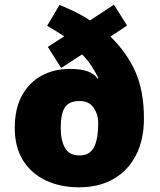

<svg xmlns="http://www.w3.org/2000/svg" viewBox="-20 -789 681 819"><path d="M234 -768Q273 -752 305 -736Q337 -720 364 -702L466 -769L522 -680L451 -633Q522 -564 558 -482Q594 -400 594 -283Q594 -193 560 -127Q526 -61 464 -25.5Q402 10 317 10Q238 10 176 -19Q114 -48 78.5 -104.5Q43 -161 43 -243Q43 -326 74 -382Q105 -438 158 -466.5Q211 -495 277 -495Q326 -495 354.5 -484.5Q383 -474 396 -454L400 -456Q386 -483 370 -508Q354 -533 330 -557L241 -499L184 -589L254 -634Q239 -644 219.5 -656Q200 -668 181 -679ZM319 -358Q274 -358 256.5 -330.5Q239 -303 239 -244Q239 -191 257 -158.5Q275 -126 319 -126Q363 -126 381 -161Q399 -196 399 -266Q399 -301 379.5 -329.5Q360 -358 319 -358Z"/></svg>

Font: Noto Sans Lao Black
Style: Regular
Weight: 900
Designer: Monotype Design Team
Foundry: Monotype Imaging Inc.
Version: Version 2.003; ttfautohint (v1.8.4.7-5d5b)